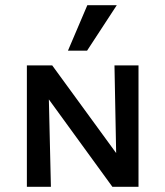

<svg xmlns="http://www.w3.org/2000/svg" viewBox="-20 -723 640 743"><path d="M84 0V-470H166L177 0ZM461 0H415L122 -403V-470H182L457 -93ZM516 -470V0H432L423 -470ZM243 -527 318 -703H432L317 -527Z"/></svg>

Font: Ysabeau SC SemiBold
Style: Regular
Weight: 600
Designer: Christian Thalmann (Catharsis Fonts)
Version: Version 2.001;gftools[0.9.30]; featfreeze: smcp